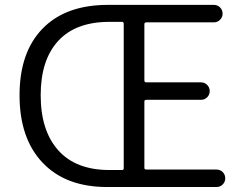

<svg xmlns="http://www.w3.org/2000/svg" viewBox="-20 -752 979 772"><path d="M850.6 0H411.1Q244.1 0 151.4 -97.7Q58.6 -195.3 58.6 -369.1Q58.6 -542 151.4 -637.2Q244.1 -732.4 414.1 -732.4H839.8Q854.5 -732.4 864.7 -722.2Q875 -711.9 875 -697.3Q875 -682.6 864.7 -672.4Q854.5 -662.1 839.8 -662.1H568.4Q560.5 -662.1 560.5 -654.3V-428.7Q560.5 -420.9 568.4 -420.9H788.1Q802.7 -420.9 813 -410.6Q823.2 -400.4 823.2 -385.7Q823.2 -371.1 813 -360.8Q802.7 -350.6 788.1 -350.6H568.4Q560.5 -350.6 560.5 -343.8V-77.1Q560.5 -70.3 568.4 -70.3H850.6Q865.2 -70.3 875.5 -60.1Q885.7 -49.8 885.7 -35.2Q885.7 -20.5 875.5 -10.3Q865.2 0 850.6 0ZM419.9 -68.4H470.7Q477.5 -68.4 477.5 -75.2V-656.2Q477.5 -664.1 470.7 -664.1H419.9Q284.2 -664.1 213.9 -587.4Q143.6 -510.7 143.6 -369.1Q143.6 -226.6 214.4 -147.5Q285.2 -68.4 419.9 -68.4Z"/></svg>

Font: Gen Jyuu Gothic Normal
Style: Regular
Weight: 300
Designer: [Source Han Sans]
Ryoko NISHIZUKA  (kana & ideographs); Paul D. Hunt (Latin, Greek & Cyrillic); Wenlong ZHANG  (bopomofo
Version: Version 1.002.20150607